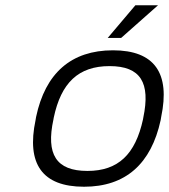

<svg xmlns="http://www.w3.org/2000/svg" viewBox="-20 -700 642 729"><path d="M117 -256 115 -244C80 -78 140 9 299 9C457 9 554 -78 590 -244L592 -256C627 -422 567 -509 409 -509C250 -509 152 -422 117 -256ZM183 -247 184 -253C212 -386 278 -449 396 -449C514 -449 552 -386 524 -253L523 -247C494 -114 429 -51 312 -51C193 -51 154 -114 183 -247ZM389 -556H440L580 -680H494Z"/></svg>

Font: LT Wave Mono Light
Style: Italic
Weight: 300
Designer: Daniel Lyons
Version: Version 2.5 (Glyphs App)